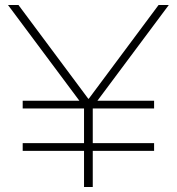

<svg xmlns="http://www.w3.org/2000/svg" viewBox="-20 -750 709 770"><path d="M317 0V-321L12 -730H54L334 -354H336L616 -730H657L352 -321V0ZM71 -145V-176H598V-145ZM71 -315V-346H598V-315Z"/></svg>

Font: M PLUS 2 ExtraLight
Style: Regular
Weight: 250
Designer: Coji Morishita
Foundry: UNDERFOREST DESIGN
Version: Version 1.001